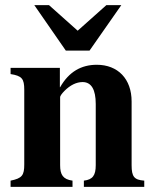

<svg xmlns="http://www.w3.org/2000/svg" viewBox="-20 -724 596 744"><path d="M450 -704H392L281 -605L170 -704H113L235 -528H327ZM539 0V-24C500 -27 490 -39 490 -84V-331C490 -418 437 -473 355 -473C295 -473 247 -446 213 -386H212V-461H21V-437C65 -430 74 -419 74 -376V-87C74 -45 66 -33 21 -24V0H261V-24C224 -29 213 -47 213 -84V-348C213 -352 220 -362 230 -372C252 -394 276 -406 300 -406C334 -406 351 -377 351 -321V-84C351 -44 339 -28 305 -24V0Z"/></svg>

Font: XITS
Style: Bold
Weight: 700
Designer: MicroPress Inc., with final additions and corrections provided by Coen Hoffman, Elsevier (retired)
Version: Version 1.107